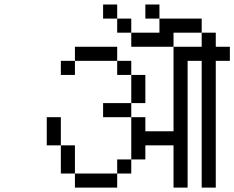

<svg xmlns="http://www.w3.org/2000/svg" viewBox="-20 -895 1040 852"><path d="M500 -812.5H437.5V-875H500ZM187.5 -375H250V-250H187.5ZM250 -250H312.5V-125H250ZM250 -625H312.5V-562.5H250ZM312.5 -125H500V-62.5H312.5ZM312.5 -687.5H500V-625H312.5ZM437.5 -437.5H562.5V-375H437.5ZM500 -187.5H562.5V-125H500ZM500 -625H562.5V-562.5H500ZM500 -812.5H562.5V-750H500ZM562.5 -375H625V-312.5H750V-687.5H875V-750H937.5V-687.5H1000V-625H937.5V-62.5H875V-625H812.5V-62.5H750V-250H625V-187.5H562.5ZM562.5 -562.5H625V-437.5H562.5ZM562.5 -750H687.5V-812.5H875V-750H750V-687.5H562.5ZM625 -875H687.5V-812.5H625Z"/></svg>

Font: 寒蝉点阵体 16px
Style: Regular
Weight: 400
Designer: Designed by Warren2060
Foundry: ChillType
Version: Version 1.000